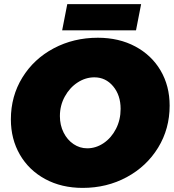

<svg xmlns="http://www.w3.org/2000/svg" viewBox="-20 -900 847 936"><path d="M807 -385Q807 -272 751 -180.5Q695 -89 598 -36.5Q501 16 383 16Q280 16 200.5 -27Q121 -70 77 -146Q33 -222 33 -318Q33 -431 89 -522Q145 -613 242 -664.5Q339 -716 457 -716Q560 -716 639.5 -673.5Q719 -631 763 -556Q807 -481 807 -385ZM272 -334Q272 -290 290 -254Q308 -218 338.5 -197.5Q369 -177 405 -177Q448 -177 485.5 -202.5Q523 -228 545.5 -272Q568 -316 568 -369Q568 -436 531.5 -479.5Q495 -523 440 -523Q397 -523 358.5 -498Q320 -473 296 -429.5Q272 -386 272 -334ZM308 -880H668L643 -752H283Z"/></svg>

Font: Gontserrat Black
Style: Italic
Weight: 900
Italic angle: -11.3°
Designer: Julieta Ulanovsky
Foundry: Julieta Ulanovsky
Version: Version 6.001